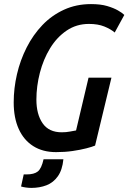

<svg xmlns="http://www.w3.org/2000/svg" viewBox="-20 -729 628 939"><path d="M254 15Q189 15 142.5 -14.5Q96 -44 71.5 -98.5Q47 -153 47 -228Q47 -297 63 -366Q79 -435 110.5 -497Q142 -559 187.5 -606.5Q233 -654 293 -681.5Q353 -709 425 -709Q472 -709 504 -699.5Q536 -690 557 -678Q578 -666 588 -656L541 -570Q521 -587 490 -599.5Q459 -612 415 -612Q354 -612 306 -579.5Q258 -547 225 -493Q192 -439 175 -373Q158 -307 158 -242Q158 -170 188.5 -126Q219 -82 282 -82Q304 -82 321.5 -85.5Q339 -89 352 -91L413 -349H525L445 -17Q431 -11 402 -3.5Q373 4 335 9.5Q297 15 254 15ZM133 190Q121 190 106.5 188Q92 186 83 183L96 124H110Q147 124 165 109.5Q183 95 193 50H290Q285 102 263 133Q241 164 207.5 177Q174 190 133 190Z"/></svg>

Font: Ubuntu Sans Mono Medium
Style: Italic
Weight: 500
Italic angle: -13.5°
Monospace: yes
Designer: Dalton Maag Ltd
Foundry: Dalton Maag Ltd
Version: Version 1.006